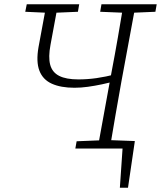

<svg xmlns="http://www.w3.org/2000/svg" viewBox="-20 -694 752 897"><path d="M476 0V-40L610 -35L578 183H540L554 -21L578 0ZM328 -284Q264 -284 222 -303Q180 -322 164 -364Q148 -406 160 -474L197 -674H251L216 -485Q205 -427 214.5 -391.5Q224 -356 256.5 -339.5Q289 -323 346 -323Q388 -323 430.5 -329Q473 -335 524 -348L521 -316Q489 -307 456 -300Q423 -293 390.5 -288.5Q358 -284 328 -284ZM98 -639 105 -674H350L344 -639L227 -634H208ZM332 0 338 -34 462 -39H481L602 -34L596 0ZM436 0 502 -362Q517 -440 530.5 -518Q544 -596 557 -674H614L547 -312Q533 -234 519.5 -156Q506 -78 493 0ZM448 -639 454 -674H712L706 -639L588 -634H570Z"/></svg>

Font: Source Serif 4 Light
Style: Italic
Weight: 300
Italic angle: -12°
Designer: Frank Grießhammer
Foundry: Adobe Systems Incorporated
Version: Version 4.004;hotconv 1.0.116;makeotfexe 2.5.65601